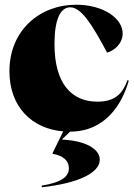

<svg xmlns="http://www.w3.org/2000/svg" viewBox="-20 -543 566 814"><path d="M157 244V251C312 234 403 190 403 134C403 87 339 53 244 49V47L277 15C428 15 498 -103 526 -201L520 -203C502 -151 472 -112 393 -112C283 -112 211 -189 211 -356C211 -459 235 -512 278 -512C323 -512 368 -444 434 -320C464 -328 500 -358 500 -401C500 -466 417 -523 303 -523C149 -523 20 -415 20 -241C20 -90 115 3 248 14L203 106V109C249 117 272 139 272 170C272 205 243 230 157 244Z"/></svg>

Font: Nyght Serif Dark
Style: Regular
Weight: 800
Designer: Maksym Kobuzan
Version: Version 0.410;Glyphs 3.1.2 (3151)